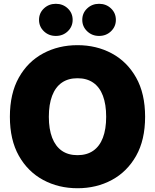

<svg xmlns="http://www.w3.org/2000/svg" viewBox="-20 -974 811 1004"><path d="M385.3 10.3Q286.1 10.3 205.8 -33Q125.5 -76.2 78.6 -159.4Q31.7 -242.7 31.7 -363.3Q31.7 -484.9 78.6 -568.4Q125.5 -651.9 205.8 -694.8Q286.1 -737.8 385.3 -737.8Q484.4 -737.8 564.5 -694.8Q644.5 -651.9 691.7 -568.4Q738.8 -484.9 738.8 -363.3Q738.8 -242.2 691.7 -158.9Q644.5 -75.7 564.5 -32.7Q484.4 10.3 385.3 10.3ZM385.3 -162.6Q434.1 -162.6 467.5 -185.8Q501 -209 518.1 -253.9Q535.2 -298.8 535.2 -363.3Q535.2 -428.2 518.1 -473.4Q501 -518.6 467.5 -541.7Q434.1 -564.9 385.3 -564.9Q336.4 -564.9 303.2 -541.7Q270 -518.6 252.7 -473.4Q235.4 -428.2 235.4 -363.3Q235.4 -298.8 252.7 -253.9Q270 -209 303.2 -185.8Q336.4 -162.6 385.3 -162.6ZM498 -786.1Q461.4 -786.1 435.8 -810.5Q410.2 -835 410.2 -870.1Q410.2 -905.8 435.8 -929.9Q461.4 -954.1 498 -954.1Q535.2 -954.1 560.5 -929.9Q585.9 -905.8 585.9 -870.1Q585.9 -835 560.5 -810.5Q535.2 -786.1 498 -786.1ZM272 -786.1Q234.9 -786.1 209.5 -810.5Q184.1 -835 184.1 -870.1Q184.1 -905.8 209.7 -929.9Q235.4 -954.1 272 -954.1Q309.1 -954.1 334.5 -929.9Q359.9 -905.8 359.9 -870.1Q359.9 -835 334.5 -810.5Q309.1 -786.1 272 -786.1Z"/></svg>

Font: Inter 17pt Black
Style: Regular
Weight: 900
Version: Version 4.001;git-66647c0bb